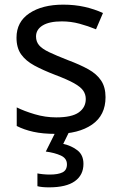

<svg xmlns="http://www.w3.org/2000/svg" viewBox="-20 -566 519 826"><path d="M434 -148Q434 -70 376 -30Q318 10 220 10Q164 10 123.5 1Q83 -8 52 -24V-104Q84 -88 129.5 -74.5Q175 -61 222 -61Q289 -61 319 -82.5Q349 -104 349 -140Q349 -160 338 -176Q327 -192 298.5 -208Q270 -224 217 -244Q165 -264 128 -284Q91 -304 71 -332Q51 -360 51 -404Q51 -472 106.5 -509Q162 -546 252 -546Q301 -546 343.5 -536.5Q386 -527 423 -510L393 -440Q359 -454 322 -464Q285 -474 246 -474Q192 -474 163.5 -456.5Q135 -439 135 -409Q135 -387 148 -371.5Q161 -356 191.5 -341.5Q222 -327 273 -307Q324 -288 360 -268Q396 -248 415 -219.5Q434 -191 434 -148ZM339 139Q339 187 302 213.5Q265 240 191 240Q159 240 141 235V180Q150 182 165 183.5Q180 185 194 185Q230 185 249 175.5Q268 166 268 141Q268 115 241.5 103Q215 91 177 86L220 0H278L252 53Q288 61 313.5 81Q339 101 339 139Z"/></svg>

Font: Noto Sans Khudawadi
Style: Regular
Weight: 400
Designer: Monotype Design Team
Foundry: Monotype Imaging Inc.
Version: Version 2.003; ttfautohint (v1.8.4.7-5d5b)